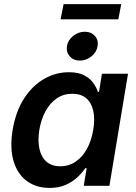

<svg xmlns="http://www.w3.org/2000/svg" viewBox="-20 -897 659 927"><path d="M219.7 10.3Q154.8 10.3 109.4 -23.2Q64 -56.6 45.4 -119.4Q26.9 -182.1 41 -270Q56.2 -359.4 96.2 -421.4Q136.2 -483.4 192.6 -515.9Q249 -548.3 312.5 -548.3Q358.4 -548.3 386.5 -533.4Q414.6 -518.6 430.2 -496.6Q445.8 -474.6 452.6 -453.6H458L472.2 -541H598.1L508.3 0H384.3L398.4 -85H391.6Q377 -63 353.8 -41.3Q330.6 -19.5 297.6 -4.6Q264.6 10.3 219.7 10.3ZM271 -94.2Q312.5 -94.2 345.2 -116.5Q377.9 -138.7 399.7 -178.2Q421.4 -217.8 430.2 -270.5Q439 -323.2 430.2 -362.3Q421.4 -401.4 396 -422.9Q370.6 -444.3 329.1 -444.3Q286.6 -444.3 253.9 -421.9Q221.2 -399.4 200 -360.4Q178.7 -321.3 169.9 -270.5Q161.6 -219.2 170.2 -179.2Q178.7 -139.2 204.1 -116.7Q229.5 -94.2 271 -94.2ZM365.7 -604.5Q335 -604.5 316.9 -625Q298.8 -645.5 303.2 -674.3Q308.1 -703.6 333.3 -723.6Q358.4 -743.7 388.7 -743.7Q419.9 -743.7 438 -723.6Q456.1 -703.6 451.2 -674.3Q446.8 -645.5 421.6 -625Q396.5 -604.5 365.7 -604.5ZM565.4 -877 551.3 -803.7H272.5L287.1 -877Z"/></svg>

Font: Inter 17pt SemiBold
Style: Italic
Weight: 600
Italic angle: -9.3988°
Version: Version 4.001;git-66647c0bb